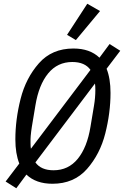

<svg xmlns="http://www.w3.org/2000/svg" viewBox="-20 -969 662 1025"><path d="M121 -37 67 36 10 0 83 -96Q62 -149 62 -225Q62 -331 90 -441.5Q118 -552 187.5 -631Q257 -710 372 -710Q460 -710 511 -661L565 -734L622 -698L549 -602Q570 -550 570 -473Q570 -367 542 -256.5Q514 -146 444.5 -67Q375 12 260 12Q172 12 121 -37ZM144 -244Q143 -235 143 -226.5Q143 -218 143 -210V-205Q143 -185 145 -175L463 -596Q433 -638 366 -638Q287 -638 237 -577Q187 -516 169 -406L150 -292Q146 -267 144 -244ZM463 -292 482 -406Q489 -448 489 -488Q489 -512 487 -523L169 -102Q199 -60 266 -60Q345 -60 395 -121Q445 -182 463 -292ZM385 -755 338 -783 446 -949 514 -910Z"/></svg>

Font: iA Writer Mono V
Style: Regular
Weight: 400
Italic angle: -9.5°
Designer: Mike Abbink, Paul van der Laan, Pieter van Rosmalen
Foundry: Bold Monday
Version: Version 2.000